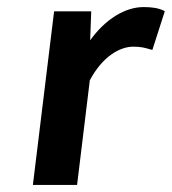

<svg xmlns="http://www.w3.org/2000/svg" viewBox="-20 -523 486 543"><path d="M198 0 234 -296C271 -365 320 -391 357 -391C378 -391 390 -388 406 -383L411 -382L446 -491L443 -493C428 -500 411 -503 386 -503C334 -503 278 -469 235 -409L238 -491H133L73 0Z"/></svg>

Font: Falling Sky
Style: MedObl
Weight: 500
Designer: Paul D. Hunt
Foundry: Adobe Systems Incorporated
Version: Version 1.02